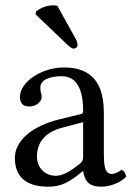

<svg xmlns="http://www.w3.org/2000/svg" viewBox="-20 -693 497 723"><path d="M196 -671C192 -672 186 -673 181 -673C147 -673 124 -656 116 -650L114 -639L228 -530C244 -515 251 -510 257 -510C265 -510 272 -516 272 -521C272 -528 271 -535 266 -545ZM293 -233V-101C293 -88 287 -81 279 -75C253 -54 219 -31 191 -31C141 -31 119 -71 119 -102C119 -147 140 -193 214 -212ZM293 -48C299 -17 309.6 10 360 10C398.3 10 434.3 -7 455 -27C453.3 -39.3 449.3 -47.7 438 -54C430.5 -47.8 413.7 -38 401 -38C372 -38 371 -77 371 -123V-270C371 -412 293 -439 220 -439C138 -439 55 -385 55 -328C55 -304 67 -292 90 -292C119 -292 137 -313 137 -326C137 -333 136 -340 134 -344C133 -347 132 -353 132 -364C132 -395 174 -406 212 -406C246 -406 293 -389 293 -276C293 -269 290 -265 287 -264L201 -243C105 -219 36 -166 36 -98C36 -16 92 10 162 10C196.8 10 227 2 271 -32L291 -48Z"/></svg>

Font: Libertinus Math
Style: Regular
Weight: 400
Designer: Philipp H. Poll
Foundry: Khaled Hosny
Version: Version 6.2